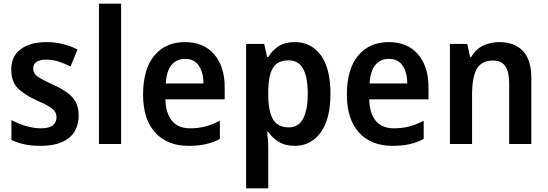

<svg xmlns="http://www.w3.org/2000/svg" viewBox="-20 -780 2969 1040"><path d="M406 -156Q406 -74 352.5 -32Q299 10 201 10Q151 10 113.5 2Q76 -6 42 -22V-130Q76 -111 119 -98Q162 -85 202 -85Q246 -85 266 -101Q286 -117 286 -145Q286 -160 279 -173Q272 -186 249 -201Q226 -216 179 -236Q110 -268 75.5 -303Q41 -338 41 -404Q41 -476 93 -514Q145 -552 233 -552Q320 -552 400 -512L362 -420Q329 -436 298 -446.5Q267 -457 232 -457Q160 -457 160 -409Q160 -393 168.5 -380.5Q177 -368 200 -355Q223 -342 266 -322Q308 -303 339.5 -281.5Q371 -260 388.5 -230.5Q406 -201 406 -156Z M636 0H516V-760H636Z M982 -552Q1083 -552 1140 -486Q1197 -420 1197 -308V-242H876Q878 -165 912 -125Q946 -85 1009 -85Q1055 -85 1092.5 -95Q1130 -105 1171 -126V-27Q1134 -8 1094 1Q1054 10 1002 10Q886 10 820.5 -62Q755 -134 755 -267Q755 -406 816 -479Q877 -552 982 -552ZM982 -461Q937 -461 909.5 -428.5Q882 -396 878 -328H1082Q1082 -386 1057.5 -423.5Q1033 -461 982 -461Z M1577 -552Q1665 -552 1717.5 -481Q1770 -410 1770 -272Q1770 -135 1717 -62.5Q1664 10 1577 10Q1525 10 1490 -11.5Q1455 -33 1433 -66H1427Q1429 -44 1431 -22.5Q1433 -1 1433 15V240H1313V-542H1411L1427 -471H1433Q1456 -509 1490.5 -530.5Q1525 -552 1577 -552ZM1543 -453Q1484 -453 1459 -413Q1434 -373 1433 -288V-269Q1433 -180 1458 -135Q1483 -90 1545 -90Q1597 -90 1622 -137.5Q1647 -185 1647 -272Q1647 -361 1622 -407Q1597 -453 1543 -453Z M2086 -552Q2187 -552 2244 -486Q2301 -420 2301 -308V-242H1980Q1982 -165 2016 -125Q2050 -85 2113 -85Q2159 -85 2196.5 -95Q2234 -105 2275 -126V-27Q2238 -8 2198 1Q2158 10 2106 10Q1990 10 1924.5 -62Q1859 -134 1859 -267Q1859 -406 1920 -479Q1981 -552 2086 -552ZM2086 -461Q2041 -461 2013.5 -428.5Q1986 -396 1982 -328H2186Q2186 -386 2161.5 -423.5Q2137 -461 2086 -461Z M2684 -552Q2766 -552 2812 -504.5Q2858 -457 2858 -357V0H2738V-330Q2738 -390 2717.5 -421Q2697 -452 2652 -452Q2587 -452 2562 -406Q2537 -360 2537 -267V0H2417V-542H2511L2526 -472H2533Q2557 -514 2597.5 -533Q2638 -552 2684 -552Z"/></svg>

Font: Noto Sans Sinhala UI SemiCondensed SemiBold
Style: Regular
Weight: 600
Width: 4
Designer: Jelle Bosma - Monotype Design Team
Foundry: Monotype Imaging Inc.
Version: Version 2.006; ttfautohint (v1.8.4.7-5d5b)